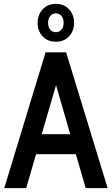

<svg xmlns="http://www.w3.org/2000/svg" viewBox="-20 -970 577 990"><path d="M371 -175H166L115 0H2L215 -700H321L535 0H422ZM342 -278 269 -531 195 -278ZM174 -852Q174 -893 199.5 -921.5Q225 -950 268 -950Q311 -950 336.5 -921.5Q362 -893 362 -852Q362 -811 336.5 -783Q311 -755 268 -755Q225 -755 199.5 -783Q174 -811 174 -852ZM308 -852Q308 -874 297 -887.5Q286 -901 268 -901Q250 -901 239 -887.5Q228 -874 228 -852Q228 -830 239 -817Q250 -804 268 -804Q286 -804 297 -817Q308 -830 308 -852Z"/></svg>

Font: Cabin Condensed SemiBold
Style: Regular
Weight: 600
Width: 3
Designer: Pablo Impallari
Foundry: Pablo Impallari. http://www.impallari.com Igino Marini. http://www.ikern.com
Version: Version 2.001